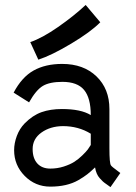

<svg xmlns="http://www.w3.org/2000/svg" viewBox="-20 -765 558 790"><path d="M104.5 -591.8Q152.8 -607.9 218.8 -653.8Q284.7 -699.7 332.5 -744.6L392.6 -673.3Q353 -633.3 272.5 -585.2Q191.9 -537.1 137.7 -519.5ZM114.3 -151.9Q114.3 -113.8 133.5 -92.5Q152.8 -71.3 187 -71.3Q215.8 -71.3 242.4 -79.8Q269 -88.4 286.1 -99.4Q303.2 -110.4 319.1 -126Q335 -141.6 341.3 -150.1Q347.7 -158.7 353.5 -168.5V-214.8Q302.7 -246.1 238.8 -246.1Q187 -245.6 150.6 -219.7Q114.3 -193.8 114.3 -151.9ZM430.2 -155.3Q430.2 -92.8 436.5 -84.5Q439.5 -80.6 445.6 -75.7Q451.7 -70.8 461.2 -63.7Q470.7 -56.6 475.1 -53.2L434.6 4.9Q431.2 2 419.7 -5.9Q408.2 -13.7 403.3 -18.3Q398.4 -22.9 390.6 -31.5Q382.8 -40 378.2 -51Q373.5 -62 371.1 -76.2Q353.5 -59.1 339.1 -47.9Q324.7 -36.6 301.8 -23.4Q278.8 -10.3 250 -3.7Q221.2 2.9 187 2.9Q125 2.9 81.5 -41.3Q38.1 -85.4 38.1 -147Q38.1 -175.8 49.3 -205.8Q60.5 -235.8 81.5 -257.3Q114.3 -290.5 150.9 -303.5Q187.5 -316.4 234.9 -316.4Q313 -316.4 353.5 -291.5Q353.5 -361.8 325.9 -395Q298.3 -428.2 236.8 -428.2Q184.6 -428.2 156.5 -411.6Q128.4 -395 99.6 -343.8L36.1 -383.8Q69.8 -447.8 118.4 -474.9Q167 -502 235.8 -502Q323.7 -502 377 -450.7Q430.2 -399.4 430.2 -316.4Z"/></svg>

Font: FantasqueSansM Nerd Font
Style: Regular
Weight: 400
Monospace: yes
Designer: Jany Belluz
Version: Version 1.8.0 ; ttfautohint (v1.8.2);Nerd Fonts 3.4.0